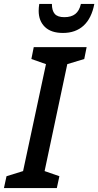

<svg xmlns="http://www.w3.org/2000/svg" viewBox="-55 -953 498 973"><path d="M-22 -60 62 -86 178 -628 104 -654 116 -714H384L372 -654L286 -628L171 -86L246 -60L233 0H-35ZM141 -898Q141 -915 144 -933H208Q208 -899 222.5 -882.5Q237 -866 271 -866Q306 -866 326.5 -882Q347 -898 355 -933H423Q409 -860 368.5 -823Q328 -786 264 -786Q204 -786 172.5 -816.5Q141 -847 141 -898Z"/></svg>

Font: Noto Sans UI NarrowMedium
Style: Italic
Weight: 500
Width: 4
Italic angle: -12°
Designer: Monotype Design Team
Foundry: Monotype Imaging Inc.
Version: Version 1.001